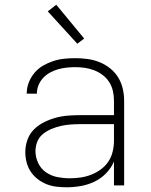

<svg xmlns="http://www.w3.org/2000/svg" viewBox="-20 -784 640 812"><path d="M263 8Q241 8 219 5.5Q197 3 177 -5Q157 -13 139.5 -26.5Q122 -40 110 -58Q98 -76 92.5 -97.5Q87 -119 87 -141Q87 -167 96 -192.5Q105 -218 123.5 -236.5Q142 -255 166 -267Q190 -279 215.5 -286Q241 -293 267.5 -295Q294 -297 320 -297H462V-358Q462 -379 457.5 -399Q453 -419 442 -436.5Q431 -454 414.5 -466.5Q398 -479 379 -486.5Q360 -494 339.5 -497Q319 -500 298 -500Q280 -500 261.5 -498Q243 -496 225.5 -491Q208 -486 191.5 -477Q175 -468 162.5 -454.5Q150 -441 143 -424Q136 -407 136 -388H93Q93 -412 101.5 -434.5Q110 -457 125.5 -475.5Q141 -494 161.5 -506Q182 -518 204.5 -525.5Q227 -533 251 -535.5Q275 -538 298 -538Q324 -538 350 -534.5Q376 -531 400 -521.5Q424 -512 445 -495.5Q466 -479 479.5 -457Q493 -435 499 -409.5Q505 -384 505 -358V0H462V-101Q450 -73 428.5 -51Q407 -29 380 -16Q353 -3 323 2.5Q293 8 263 8ZM275 -30Q299 -30 322 -33.5Q345 -37 366.5 -45.5Q388 -54 407 -68Q426 -82 438.5 -101Q451 -120 456.5 -143Q462 -166 462 -189V-259H320Q300 -259 279 -257.5Q258 -256 238 -251.5Q218 -247 198.5 -239Q179 -231 162.5 -218Q146 -205 138 -185.5Q130 -166 130 -145Q130 -119 141.5 -94.5Q153 -70 175 -55Q197 -40 223 -35Q249 -30 275 -30ZM307 -599 182 -736 218 -764 336 -621Z"/></svg>

Font: Iosevka Curly XLtEx
Style: Regular
Weight: 200
Width: 7
Monospace: yes
Designer: Belleve Invis
Foundry: Belleve Invis
Version: Version 11.1.0; ttfautohint (v1.8.3)